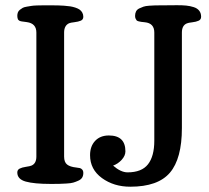

<svg xmlns="http://www.w3.org/2000/svg" viewBox="-20 -706 804 737"><path d="M498.5 -645Q498.5 -654.8 502.2 -662.1Q505.9 -669.4 514.4 -673.6Q522.9 -677.7 530.8 -680.4Q538.6 -683.1 553 -684.1Q567.4 -685.1 575.9 -685.3Q584.5 -685.5 601.1 -685.5Q603.5 -685.5 604.5 -685.5L659.7 -686Q680.2 -686 694.8 -684.6Q709.5 -683.1 723.4 -678.7Q737.3 -674.3 744.6 -665Q752 -655.8 752 -641.6Q752 -630.9 742.4 -626.5Q732.9 -622.1 717.8 -620.4Q702.6 -618.7 697.3 -616.2Q678.2 -608.4 678.2 -581.1V-214.4Q678.2 -97.2 632.3 -43.2Q586.4 10.7 480 10.7Q417 10.7 371.3 -22.5Q325.7 -55.7 325.7 -110.4Q325.7 -144.5 345.2 -165.3Q364.7 -186 397.9 -186Q461.4 -186 461.4 -125Q461.4 -108.4 447.3 -92.8Q433.1 -77.1 414.1 -70.3Q443.8 -44.4 469.7 -44.4Q523.9 -44.4 548.1 -75.4Q572.3 -106.4 572.3 -166V-581.1Q572.3 -617.2 535.6 -620.6Q525.4 -621.6 522.2 -622.1Q519 -622.6 512.7 -624Q506.3 -625.5 504.4 -627.9Q502.4 -630.4 500.5 -634.5Q498.5 -638.7 498.5 -645ZM174.3 0Q111.3 0 78.9 -9Q46.4 -18.1 46.4 -43.9Q46.4 -54.2 55.4 -58.8Q64.5 -63.5 79.8 -65.7Q95.2 -67.9 100.6 -70.3Q119.6 -78.1 119.6 -105V-581.1Q119.6 -616.2 83 -621.1Q80.1 -621.6 74.5 -622.3Q68.8 -623 66.7 -623.3Q64.5 -623.5 60.5 -624.3Q56.6 -625 55.2 -626Q53.7 -627 51.5 -628.7Q49.3 -630.4 48.6 -632.6Q47.9 -634.8 47.1 -637.9Q46.4 -641.1 46.4 -645Q46.4 -652.3 48.6 -658.2Q50.8 -664.1 56.4 -668.5Q62 -672.9 67.1 -675.8Q72.3 -678.7 82.8 -680.4Q93.3 -682.1 100.3 -683.3Q107.4 -684.6 122.1 -685.1Q136.7 -685.5 145.3 -685.5Q153.8 -685.5 171.4 -685.5Q174.8 -685.5 176.3 -685.5Q191.9 -685.5 201.9 -685.3Q211.9 -685.1 226.1 -684.1Q240.2 -683.1 249.5 -681.6Q258.8 -680.2 269.3 -676.8Q279.8 -673.3 285.9 -668.9Q292 -664.6 295.9 -657.5Q299.8 -650.4 299.8 -641.6Q299.8 -630.9 290.3 -626.7Q280.8 -622.6 265.6 -620.8Q250.5 -619.1 245.1 -616.7Q226.1 -607.9 226.1 -581.1V-105Q226.1 -83.5 237.5 -74.5Q249 -65.4 272.5 -63Q281.7 -62 286.6 -60.8Q291.5 -59.6 295.7 -54.9Q299.8 -50.3 299.8 -42Q299.8 -31.7 295.4 -24.4Q291 -17.1 280.8 -12.5Q270.5 -7.8 261.2 -5.1Q252 -2.4 234.4 -1.5Q216.8 -0.5 206.1 -0.2Q195.3 0 174.3 0Z"/></svg>

Font: Corben
Style: Regular
Weight: 400
Designer: vernon adams
Foundry: vernon adams
Version: Version 1.100